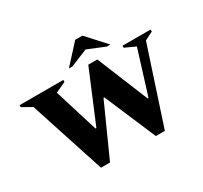

<svg xmlns="http://www.w3.org/2000/svg" viewBox="-172 -1101 1424 1346"><g transform="rotate(-30 540.5 -428.5)"><path d="M285 5 88 -600 10 -644V-660H364V-644L280 -605L389 -252H396L569 -665H642L811 -252H818L928 -605L843 -644V-660H1071V-644L1004 -610L802 5H729L552 -410H545L358 5ZM438 -710 577 -862H635L774 -710H745L606 -767L467 -710Z"/></g></svg>

Font: Spectral ExtraBold
Style: Regular
Weight: 800
Designer: Jean-Baptiste Levee
Foundry: Production Type
Version: Version 2.001